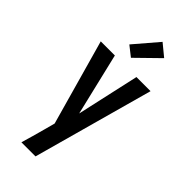

<svg xmlns="http://www.w3.org/2000/svg" viewBox="-303 -831 1107 1107"><g transform="rotate(45 250.0 -277.5)"><path d="M135 215Q146 179 156 142.5Q166 106 176 70L194 3L47 -520H162L253 -138L338 -520H453L250 215ZM237 -576 176 -624 301 -770 374 -710Z"/></g></svg>

Font: Iosevka
Style: Bold
Weight: 700
Monospace: yes
Designer: Belleve Invis
Foundry: Belleve Invis
Version: Version 32.5.0; ttfautohint (v1.8.4)